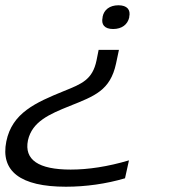

<svg xmlns="http://www.w3.org/2000/svg" viewBox="-101 -529 662 728"><path d="M389 -463V-465C395 -492 381 -509 348 -509C315 -509 293 -492 288 -465V-463C282 -436 295 -419 328 -419C361 -419 383 -436 389 -463ZM-77 7C-100 120 -24 179 149 179C224 179 302 168 373 147L388 79C307 103 233 114 167 114C45 114 -10 77 5 3C21 -68 86 -96 163 -127C258 -165 317 -186 339 -288L350 -340H273L265 -300C250 -227 209 -211 142 -184C34 -140 -55 -101 -77 7Z"/></svg>

Font: LT Wave Light
Style: Italic
Weight: 300
Designer: Daniel Lyons
Version: Version 2.5 (Glyphs App)